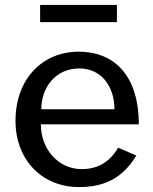

<svg xmlns="http://www.w3.org/2000/svg" viewBox="-20 -750 622 780"><path d="M146 -245H544C544 -433 453 -540 299 -540C155 -540 43 -432 43 -259C43 -100 151 10 301 10C403 10 477 -25 534 -118L460 -150C424 -89 375 -63 311 -63C219 -63 146 -142 146 -245ZM445 -306H148C147 -392 204 -472 302 -472C390 -472 445 -401 445 -306ZM455 -730H143V-660H455Z"/></svg>

Font: Bisquit Text
Style: Regular
Weight: 400
Version: Version 1.004;Glyphs 3.2.3 (3260)